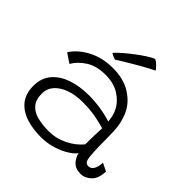

<svg xmlns="http://www.w3.org/2000/svg" viewBox="-193 -877 1039 1039"><g transform="rotate(45 327.0 -357.0)"><path d="M271.5 11.5Q209 11.5 158.2 -5.2Q107.5 -22 77.5 -59Q47.5 -96 47.5 -157Q47.5 -215 80 -254.2Q112.5 -293.5 169.2 -313.2Q226 -333 300 -333Q337.5 -333 374 -327.8Q410.5 -322.5 436.8 -316Q463 -309.5 471 -306.5Q469 -326 464.8 -344.5Q460.5 -363 452.5 -378.5Q431.5 -420.5 388 -447.8Q344.5 -475 281.5 -475Q214 -475 169 -446.2Q124 -417.5 102 -378L48.5 -414Q80 -463.5 142 -496.2Q204 -529 285 -529Q366 -529 421.2 -494.5Q476.5 -460 501 -408.5Q514 -380.5 521.5 -348Q529 -315.5 529.5 -264Q530 -204.5 531 -166.2Q532 -128 534.5 -104.5Q537.5 -75 545.2 -67Q553 -59 566.5 -59Q584.5 -59 595.8 -77.2Q607 -95.5 608 -128.5L653.5 -106.5Q652.5 -52 625 -25.8Q597.5 0.5 564.5 0.5Q524 0.5 502.8 -24Q481.5 -48.5 479 -72Q467 -54.5 436.5 -35Q406 -15.5 363.2 -2Q320.5 11.5 271.5 11.5ZM279.5 -41Q336.5 -41 387.2 -66.2Q438 -91.5 470 -130.5Q470 -171 471 -200.8Q472 -230.5 473.5 -257Q457 -262.5 409 -272.8Q361 -283 298 -283Q243.5 -283 201 -267.8Q158.5 -252.5 134 -224.8Q109.5 -197 109.5 -159.5Q109.5 -112.5 131.5 -86.8Q153.5 -61 192 -51Q230.5 -41 279.5 -41ZM411.5 -725Q425.5 -718.5 438.5 -705.2Q451.5 -692 457.5 -682.5Q448.5 -678.5 427.8 -667.5Q407 -656.5 381.2 -641.8Q355.5 -627 330.2 -612Q305 -597 285.8 -585.2Q266.5 -573.5 259.5 -568.5Q253.5 -570 241.2 -575.5Q229 -581 224 -584.5Q235.5 -598.5 260 -620Q284.5 -641.5 314 -664Q343.5 -686.5 370.2 -703.5Q397 -720.5 411.5 -725Z"/></g></svg>

Font: Grandstander ExtraLight
Style: Regular
Weight: 200
Designer: Tyler Finck
Foundry: Etcetera Type Co
Version: Version 1.200; ttfautohint (v1.8.3)